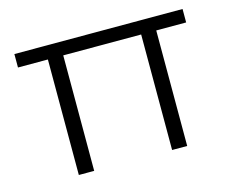

<svg xmlns="http://www.w3.org/2000/svg" viewBox="-74 -573 815 676"><g transform="rotate(-15 333.5 -235.0)"><path d="M476 0V-421H192V0H136V-421H27V-470H640V-421H531V0Z"/></g></svg>

Font: Celebes Light
Style: Regular
Weight: 300
Designer: Anugrah Pasau
Foundry: Lafontype
Version: Version 1.000; ttfautohint (v1.8.4)